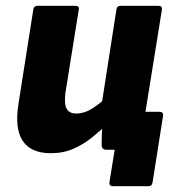

<svg xmlns="http://www.w3.org/2000/svg" viewBox="-20 -517 611 663"><path d="M371 126Q356 126 358 112L376 0H353L483 -131H530Q545 -131 543 -117L507 112Q505 126 493 126ZM155 12Q87 12 58.5 -30.5Q30 -73 44 -160L95 -484Q97 -497 110 -497H239Q255 -497 252 -484L206 -197Q201 -159 210 -142Q219 -125 243 -125Q272 -125 300.5 -143.5Q329 -162 357 -189L351 -89Q327 -66 298 -42.5Q269 -19 234 -3.5Q199 12 155 12ZM346 0Q333 0 331 -14Q331 -31 331.5 -49.5Q332 -68 334 -88L330 -150L382 -484Q384 -497 396 -497H527Q541 -497 539 -483L482 -129Q478 -97 475 -68.5Q472 -40 470 -14Q469 0 455 0Z"/></svg>

Font: Sofia Sans Black
Style: Italic
Weight: 900
Italic angle: -9°
Version: Version 4.100-B